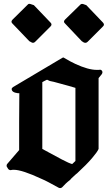

<svg xmlns="http://www.w3.org/2000/svg" viewBox="-20 -922 567 1003"><path d="M512 -535Q518 -545 512.5 -552.5Q507 -560 497 -557H485Q441 -557 374 -588Q361 -594 347 -601.5Q333 -609 316 -619Q312 -624 304 -619L48 -467Q41 -462 41 -457Q41 -439 74 -435H81Q80 -357 80 -285Q80 -213 80 -138L18 -66Q15 -63 14.5 -57.5Q14 -52 17 -49L23 -39Q31 -31 40 -34Q41 -35 53 -35Q74 -35 110.5 -23Q147 -11 196 12Q213 19 234.5 30.5Q256 42 287 59Q296 63 304 57Q313 47 323.5 37Q334 27 346 18Q353 9 362 1.5Q371 -6 380 -15V-14Q433 -63 461 -96Q489 -129 495 -144V-514ZM374 -81 357 -65Q341 -69 303 -89Q265 -109 201 -144V-493Q207 -497 213 -499.5Q219 -502 224 -505Q226 -503 225 -505Q224 -507 240 -499Q250 -497 261 -494.5Q272 -492 285 -488Q319 -479 340 -473Q361 -467 374 -463ZM518 -784Q528 -793 518 -804L431 -895L414 -901Q405 -903 400 -898L320 -820Q309 -809 319 -800L407 -707L418 -700Q422 -698 427.5 -698.5Q433 -699 437 -703ZM244 -784Q254 -794 244 -804L157 -895L139 -901Q130 -904 125 -898L46 -820Q35 -809 44 -800L133 -707L144 -701Q148 -698 153.5 -698.5Q159 -699 163 -703Z"/></svg>

Font: MM Taunggyi
Style: Regular
Weight: 400
Designer: Khon Soe Zaw Thu
Version: Version 1.00 July 18, 2016, initial release